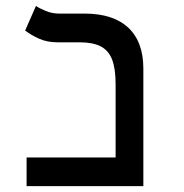

<svg xmlns="http://www.w3.org/2000/svg" viewBox="-20 -632 626 652"><path d="M372.6 0V-346.2Q372.6 -398.9 360.6 -429.9Q348.6 -460.9 321.8 -474.6Q294.9 -488.3 251 -488.3H175.8Q140.1 -488.3 112.5 -500.7Q85 -513.2 65.4 -528.3L102.1 -611.8Q113.3 -604 135 -595Q156.7 -585.9 179.7 -585.9H266.6Q364.3 -585.9 415.5 -538.1Q466.8 -490.2 466.8 -398.9V0ZM70.3 0V-97.2H464.4V0Z"/></svg>

Font: Cascadia Code
Style: Regular
Weight: 400
Designer: Aaron Bell
Foundry: Saja Typeworks
Version: Version 2404.023